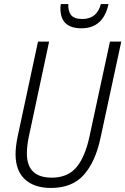

<svg xmlns="http://www.w3.org/2000/svg" viewBox="-20 -920 620 950"><path d="M517 -900H479Q460 -826 387 -826Q346 -826 331 -846.5Q316 -867 318 -900H281Q279 -891 279 -878Q279 -780 383 -780Q491 -780 517 -900ZM477 -236 580 -714H524L422 -241Q400 -141 357 -91Q314 -41 236 -41Q113 -41 113 -161Q113 -196 122 -241L223 -714H168L67 -243Q57 -194 57 -157Q57 -76 103 -33Q149 10 232 10Q337 10 394.5 -54.5Q452 -119 477 -236Z"/></svg>

Font: Noto Sans UI SemiCondensed Light
Style: Italic
Weight: 300
Width: 4
Designer: Monotype Design Team
Foundry: Monotype Imaging Inc.
Version: 1.001